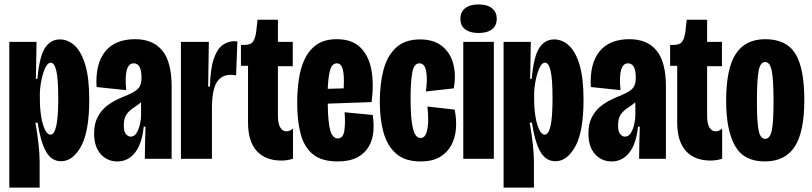

<svg xmlns="http://www.w3.org/2000/svg" viewBox="-20 -717 3668 867"><path d="M22 130V-267V-528H145L142 -361H149Q158 -463 183.5 -501Q209 -539 250 -539Q287 -539 317 -511.5Q347 -484 365 -424.5Q383 -365 383 -267Q383 -123 346 -56Q309 11 256 11Q212 11 187.5 -33Q163 -77 150 -163H140Q149 -111 154 -66Q159 -21 159 13V130ZM208 -109Q225 -109 234 -148Q243 -187 243 -274Q243 -359 234.5 -396.5Q226 -434 209 -434Q195 -434 184 -410Q173 -386 166.5 -352.5Q160 -319 160 -291V-269Q160 -227 166 -190.5Q172 -154 183 -131.5Q194 -109 208 -109Z M510 12Q464 12 434.5 -21.5Q405 -55 405 -114Q405 -157 420 -186.5Q435 -216 458 -235Q481 -254 507 -266.5Q533 -279 556 -288Q595 -305 607 -320.5Q619 -336 619 -366Q619 -431 584 -431Q538 -431 550 -310L416 -324Q410 -429 455 -484.5Q500 -540 590 -540Q671 -540 713 -488.5Q755 -437 755 -327V-202Q755 -151 755 -100.5Q755 -50 755 0H634Q634 -36 635 -72Q636 -108 637 -145H629Q621 -67 589.5 -27.5Q558 12 510 12ZM570 -100Q586 -100 596 -115.5Q606 -131 611.5 -154Q617 -177 617 -199V-255Q600 -241 582 -229.5Q564 -218 551.5 -200.5Q539 -183 539 -151Q539 -122 549 -111Q559 -100 570 -100Z M797 0V-288V-528H923L920 -326H928Q930 -406 945 -450.5Q960 -495 984.5 -513Q1009 -531 1039 -531Q1047 -531 1052 -530L1046 -376Q1041 -378 1034.5 -378.5Q1028 -379 1022 -379Q979 -379 958 -344Q937 -309 937 -227V0Z M1250 8Q1179 8 1139.5 -35Q1100 -78 1100 -165V-420H1068V-514H1082Q1112 -514 1122.5 -529Q1133 -544 1137 -575L1143 -628H1235V-528H1302V-418H1235V-195Q1235 -159 1245.5 -141.5Q1256 -124 1273 -124Q1288 -124 1303 -136V0Q1289 4 1276.5 6Q1264 8 1250 8Z M1505 12Q1433 12 1393.5 -20Q1354 -52 1338 -111Q1322 -170 1322 -251Q1322 -307 1329.5 -359Q1337 -411 1356.5 -451.5Q1376 -492 1411 -516Q1446 -540 1501 -540Q1568 -540 1606 -504Q1644 -468 1656.5 -404.5Q1669 -341 1658 -256L1460 -249Q1461 -163 1471.5 -127.5Q1482 -92 1505 -92Q1530 -92 1535 -127.5Q1540 -163 1536 -210L1663 -198Q1669 -160 1666 -123Q1663 -86 1645.5 -55.5Q1628 -25 1593.5 -6.5Q1559 12 1505 12ZM1501 -431Q1479 -431 1470.5 -400Q1462 -369 1460 -316L1532 -318Q1535 -376 1528 -403.5Q1521 -431 1501 -431Z M1879 12Q1809 12 1769 -23Q1729 -58 1712 -118.5Q1695 -179 1695 -258Q1695 -337 1711.5 -400.5Q1728 -464 1768 -501.5Q1808 -539 1877 -539Q1939 -539 1976.5 -508.5Q2014 -478 2027 -428Q2040 -378 2029 -318L1903 -304Q1911 -359 1904.5 -395Q1898 -431 1874 -431Q1849 -431 1841.5 -388.5Q1834 -346 1834 -274Q1834 -181 1844.5 -137.5Q1855 -94 1879 -94Q1897 -94 1905 -116Q1913 -138 1913.5 -171Q1914 -204 1910 -236L2033 -222Q2042 -179 2039 -137.5Q2036 -96 2018.5 -62.5Q2001 -29 1967 -8.5Q1933 12 1879 12Z M2072 0V-528H2210V0ZM2141 -568Q2102 -568 2080.5 -584.5Q2059 -601 2059 -632Q2059 -663 2080.5 -680Q2102 -697 2141 -697Q2180 -697 2201.5 -680Q2223 -663 2223 -632Q2223 -601 2201.5 -584.5Q2180 -568 2141 -568Z M2254 130V-267V-528H2377L2374 -361H2381Q2390 -463 2415.5 -501Q2441 -539 2482 -539Q2519 -539 2549 -511.5Q2579 -484 2597 -424.5Q2615 -365 2615 -267Q2615 -123 2578 -56Q2541 11 2488 11Q2444 11 2419.5 -33Q2395 -77 2382 -163H2372Q2381 -111 2386 -66Q2391 -21 2391 13V130ZM2440 -109Q2457 -109 2466 -148Q2475 -187 2475 -274Q2475 -359 2466.5 -396.5Q2458 -434 2441 -434Q2427 -434 2416 -410Q2405 -386 2398.5 -352.5Q2392 -319 2392 -291V-269Q2392 -227 2398 -190.5Q2404 -154 2415 -131.5Q2426 -109 2440 -109Z M2742 12Q2696 12 2666.5 -21.5Q2637 -55 2637 -114Q2637 -157 2652 -186.5Q2667 -216 2690 -235Q2713 -254 2739 -266.5Q2765 -279 2788 -288Q2827 -305 2839 -320.5Q2851 -336 2851 -366Q2851 -431 2816 -431Q2770 -431 2782 -310L2648 -324Q2642 -429 2687 -484.5Q2732 -540 2822 -540Q2903 -540 2945 -488.5Q2987 -437 2987 -327V-202Q2987 -151 2987 -100.5Q2987 -50 2987 0H2866Q2866 -36 2867 -72Q2868 -108 2869 -145H2861Q2853 -67 2821.5 -27.5Q2790 12 2742 12ZM2802 -100Q2818 -100 2828 -115.5Q2838 -131 2843.5 -154Q2849 -177 2849 -199V-255Q2832 -241 2814 -229.5Q2796 -218 2783.5 -200.5Q2771 -183 2771 -151Q2771 -122 2781 -111Q2791 -100 2802 -100Z M3188 8Q3117 8 3077.5 -35Q3038 -78 3038 -165V-420H3006V-514H3020Q3050 -514 3060.5 -529Q3071 -544 3075 -575L3081 -628H3173V-528H3240V-418H3173V-195Q3173 -159 3183.5 -141.5Q3194 -124 3211 -124Q3226 -124 3241 -136V0Q3227 4 3214.5 6Q3202 8 3188 8Z M3433 12Q3339 12 3299 -58.5Q3259 -129 3259 -262Q3259 -407 3302.5 -473.5Q3346 -540 3435 -540Q3531 -540 3571.5 -474.5Q3612 -409 3612 -265Q3612 -121 3568.5 -54.5Q3525 12 3433 12ZM3435 -90Q3457 -90 3465 -127.5Q3473 -165 3473 -257Q3473 -357 3465 -397Q3457 -437 3435 -437Q3413 -437 3405.5 -396.5Q3398 -356 3398 -255Q3398 -163 3406 -126.5Q3414 -90 3435 -90Z"/></svg>

Font: Bricolage Grotesque 96pt Condensed Bricolage Grotesque 48pt Condensed Regular
Style: Bold
Weight: 700
Width: 3
Designer: Mathieu Triay
Foundry: Atelier Triay
Version: Version 1.001; ttfautohint (v1.8.4.7-5d5b);gftools[0.9.33.de